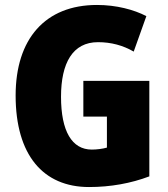

<svg xmlns="http://www.w3.org/2000/svg" viewBox="-20 -744 677 774"><path d="M316 -418V-274H411V-149C394 -144 370 -141 350 -141C270 -141 226 -215 226 -354C226 -490 273 -574 375 -574C428 -574 476 -561 519 -536L570 -679C520 -705 449 -724 371 -724C162 -724 43 -587 43 -359C43 -119 154 10 339 10C426 10 508 -5 582 -33V-418Z"/></svg>

Font: Noto Sans Georgian Condensed Black
Style: Regular
Weight: 900
Width: 3
Designer: Monotype Design Team, Akaki Razmadze
Foundry: Google LLC
Version: Version 2.005